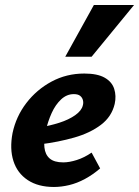

<svg xmlns="http://www.w3.org/2000/svg" viewBox="-20 -731 554 765"><path d="M195 14Q132 14 90.5 -13.5Q49 -41 33.5 -89.5Q18 -138 30 -201Q44 -267 85 -320.5Q126 -374 185.5 -406Q245 -438 316 -438Q368 -438 397 -421.5Q426 -405 435 -377Q444 -349 437 -317Q425 -266 382 -233.5Q339 -201 276 -183Q213 -165 141 -156L136 -223Q179 -230 216.5 -242Q254 -254 279.5 -272Q305 -290 310 -311Q313 -321 310.5 -331.5Q308 -342 299.5 -349Q291 -356 274 -356Q246 -356 223.5 -335Q201 -314 186 -281Q171 -248 162 -209Q154 -172 157 -143.5Q160 -115 178 -99.5Q196 -84 232 -84Q256 -84 286 -93.5Q316 -103 345 -123L379 -60Q350 -35 318.5 -18Q287 -1 255.5 6.5Q224 14 195 14ZM240 -505 354 -711H514L345 -505Z"/></svg>

Font: Ysabeau ExtraBold
Style: Italic
Weight: 800
Italic angle: -12°
Designer: Christian Thalmann (Catharsis Fonts)
Version: Version 2.002